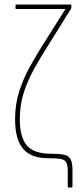

<svg xmlns="http://www.w3.org/2000/svg" viewBox="-20 -703 371 853"><path d="M285 130Q281 130 281 126V58Q281 31 274.5 19Q268 7 251.5 3.5Q235 0 205 0H194Q118 0 82.5 -42Q47 -84 47 -172Q47 -240 65.5 -297.5Q84 -355 113.5 -408Q143 -461 176 -513L271 -663H52Q49 -663 49 -666V-679Q49 -683 52 -683H293Q297 -683 297 -679V-670Q297 -667 296 -665L195 -503Q163 -453 134 -401.5Q105 -350 86.5 -294.5Q68 -239 68 -173Q68 -93 99.5 -56.5Q131 -20 206 -20Q242 -20 263 -16Q284 -12 293 3.5Q302 19 302 53V126Q302 130 298 130Z"/></svg>

Font: Sofia Sans Condensed Thin
Style: Regular
Weight: 250
Version: Version 4.100